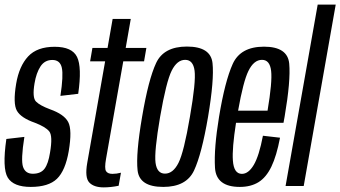

<svg xmlns="http://www.w3.org/2000/svg" viewBox="-20 -805 1473 831"><path d="M113 4Q38.5 4 13.8 -36Q-11 -76 7.5 -203.5L85.5 -212.5Q69.5 -112 79.8 -82.5Q90 -53 122 -53Q156.5 -53 172.8 -74.8Q189 -96.5 196.5 -144.5Q209 -217 193 -236.5Q177 -256 131.5 -273.5Q71 -294.5 53.2 -325.5Q35.5 -356.5 50 -443Q63 -519 101.8 -560.8Q140.5 -602.5 216.5 -602.5Q292 -602.5 313.5 -558.5Q335 -514.5 318.5 -399L241.5 -390Q255 -478.5 247.5 -512Q240 -545.5 206.5 -545.5Q173.5 -545.5 155.2 -517.5Q137 -489.5 129.5 -444.5Q119 -382.5 135.8 -365.5Q152.5 -348.5 196.5 -332Q257.5 -310.5 275.2 -276.8Q293 -243 277.5 -151Q263 -66.5 226.5 -31.2Q190 4 113 4Z M429 6Q386.5 6 366.5 -15Q346.5 -36 357.5 -99.5L435 -539.5H370L380 -597.5H445.5L467.5 -723H546L524 -597.5H613.5L603.5 -539.5H513.5L439 -118Q431.5 -76 439 -64.2Q446.5 -52.5 466.5 -52.5Q484.5 -52.5 503.5 -57.5L493.5 -1Q459.5 6 429 6Z M686.5 4Q583.5 4 575.5 -67.5Q567.5 -139 595 -299.5Q622.5 -461.5 655.8 -532.5Q689 -603.5 789 -603.5Q892 -603.5 899.8 -532Q907.5 -460.5 880.5 -299.5Q853 -138 819.8 -67Q786.5 4 686.5 4ZM694 -53.5Q729 -53.5 752.5 -100Q776 -146.5 802 -299.5Q828.5 -451.5 822.2 -498.8Q816 -546 781.5 -546Q746.5 -546 723 -499Q699.5 -452 673 -299.5Q647 -147.5 653.2 -100.5Q659.5 -53.5 694 -53.5Z M1018 4Q915.5 4 910.5 -79Q905.5 -162 928 -299Q953.5 -453.5 987.2 -528.2Q1021 -603 1122.5 -603Q1225 -603 1231.8 -529.5Q1238.5 -456 1212 -301Q1209.5 -285.5 1207 -273.5H1001.5Q984 -161.5 988 -110Q992 -52.5 1027 -52.5Q1055.5 -52.5 1078.5 -91.5Q1101.5 -130.5 1118 -217.5L1192 -209Q1177 -130 1154.5 -83.5Q1132 -37 1098.8 -16.5Q1065.5 4 1018 4ZM1010.5 -326H1138Q1159 -451 1153.5 -498Q1148 -546 1114 -546Q1078.5 -546 1055 -497.5Q1033 -453 1010.5 -326Z M1216 0 1355 -785H1433L1294.5 0Z"/></svg>

Font: Anybody Condensed Regular
Style: Italic
Weight: 400
Width: 3
Italic angle: -10°
Designer: Tyler Finck
Foundry: Etcetera Type Company
Version: Version 1.010; ttfautohint (v1.8.3) -l 8 -r 50 -G 200 -x 14 